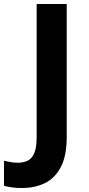

<svg xmlns="http://www.w3.org/2000/svg" viewBox="-94 -734 445 964"><path d="M14.6 210Q-14.4 210 -36.2 206.5Q-58 203 -74 199V73Q-58.2 77 -40.5 80Q-22.7 83 -3 83Q23 83 44.5 73Q66 63 78 35Q90 7 90 -45V-714H241V-46Q241 46 212.5 102.5Q184 159 133.2 184.5Q82.4 210 14.6 210Z"/></svg>

Font: Noto Sans Malayalam
Style: Regular
Weight: 400
Designer: Jelle Bosma - Monotype Design Team
Foundry: Monotype Imaging Inc.
Version: Version 2.103